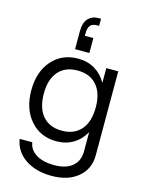

<svg xmlns="http://www.w3.org/2000/svg" viewBox="-140 -853 841 1128"><g transform="rotate(15 280.5 -288.5)"><path d="M315.9 -560.1H229V-668.9Q229 -721.7 252.7 -746.8Q276.4 -772 312 -772H330.1V-729H317.9Q291.5 -729 277.8 -714.8Q264.2 -700.7 264.2 -663.1V-650.9H315.9ZM507.8 -500V11.2Q507.8 93.8 447.8 144.3Q387.7 194.8 288.1 194.8Q190.4 194.8 126.7 151.1Q63 107.4 50.8 33.2H127.9Q133.8 77.6 175.8 103.8Q217.8 129.9 286.1 129.9Q357.4 129.9 396.2 97.2Q435.1 64.5 435.1 5.9V-110.8Q408.2 -62 363.8 -35.4Q319.3 -8.8 262.2 -8.8Q164.1 -8.8 103.5 -78.4Q43 -147.9 43 -261.2Q43 -373.5 103.5 -442.4Q164.1 -511.2 262.2 -511.2Q319.3 -511.2 363.8 -484.9Q408.2 -458.5 435.1 -410.2V-500ZM119.1 -261.2Q119.1 -173.3 160.4 -125.2Q201.7 -77.1 276.9 -77.1Q352.1 -77.1 393.6 -125.2Q435.1 -173.3 435.1 -261.2Q435.1 -347.7 393.6 -395.3Q352.1 -442.9 276.9 -442.9Q201.7 -442.9 160.4 -395.3Q119.1 -347.7 119.1 -261.2Z"/></g></svg>

Font: Overused Grotesk
Style: Regular
Weight: 400
Version: Version 0.002